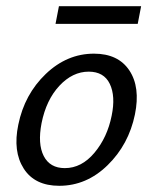

<svg xmlns="http://www.w3.org/2000/svg" viewBox="-20 -594 494 619"><path d="M159 -517 170 -574H435L424 -517ZM171 5Q92 5 56.5 -50.5Q21 -106 39 -192Q59 -290 127.5 -355.5Q196 -421 283 -421Q361 -421 397 -367Q433 -313 415 -225Q395 -128 327 -61.5Q259 5 171 5ZM189 -52Q243 -52 284.5 -101.5Q326 -151 340 -221Q353 -284 334 -323.5Q315 -363 266 -363Q214 -363 171.5 -317.5Q129 -272 114 -197Q101 -130 121 -91Q141 -52 189 -52Z"/></svg>

Font: EauTestInfant Medium
Style: Italic
Weight: 500
Italic angle: -12°
Designer: Christian Thalmann (Catharsis Fonts)
Version: Version 0.001;PS 000.001;hotconv 1.0.88;makeotf.lib2.5.64775